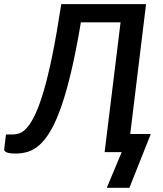

<svg xmlns="http://www.w3.org/2000/svg" viewBox="-54 -740 794 934"><path d="M679.5 -88 575.5 173.5H465.5L538 0H455L532.5 -631.5H339.5Q316.5 -494.5 292.8 -393.8Q269 -293 244.2 -222Q219.5 -151 193.5 -106.2Q167.5 -61.5 140 -36.5Q112.5 -11.5 83.2 -2.2Q54 7 23 7Q-36.5 7 -33.5 -15L-25 -86H9.5Q26 -86 43.8 -93Q61.5 -100 80.2 -122.2Q99 -144.5 118.8 -186.8Q138.5 -229 159.2 -299.5Q180 -370 201 -473Q222 -576 244 -720H656.5L579.5 -88Z"/></svg>

Font: Lato SemiBold
Style: Italic
Weight: 600
Italic angle: -7°
Designer: Lukasz Dziedzic with Adam Twardoch and Botio Nikoltchev
Foundry: tyPoland Lukasz Dziedzic
Version: Version 2.015; 2015-08-06; http://www.latofonts.com/